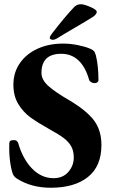

<svg xmlns="http://www.w3.org/2000/svg" viewBox="-20 -869 534 903"><path d="M22 0ZM61 -28Q45 -38 40 -52Q31 -78 26.5 -117Q22 -156 24 -197Q24 -210 44 -210Q53 -210 57 -207.5Q61 -205 65 -198Q87 -121 131 -76Q175 -31 232 -31Q276 -31 301.5 -60.5Q327 -90 327 -128Q327 -159 315 -180.5Q303 -202 280 -219.5Q257 -237 213 -261Q156 -293 123 -317Q90 -341 66.5 -379Q43 -417 43 -471Q43 -528 73.5 -572Q104 -616 157 -640Q210 -664 276 -664Q311 -664 345.5 -657Q380 -650 404 -640Q416 -635 421.5 -629Q427 -623 431 -608Q443 -560 443 -491Q443 -486 438 -482Q433 -478 425 -478Q416 -478 408.5 -482.5Q401 -487 399 -494Q382 -554 349 -585Q316 -616 268 -616Q175 -616 175 -526Q175 -494 207 -465Q239 -436 310 -395Q391 -346 424 -300Q457 -254 457 -187Q457 -87 393.5 -36.5Q330 14 219 14Q128 14 61 -28ZM214 -691Q214 -698 225 -712Q285 -790 330 -837Q343 -850 364 -849Q381 -847 409 -834.5Q437 -822 435 -811Q432 -799 416 -789Q388 -771 326 -735Q274 -705 251 -690Q243 -685 236 -683Q229 -681 226 -682Q214 -684 214 -691Z"/></svg>

Font: EB Garamond
Style: Bold
Weight: 700
Designer: Georg Duffner and Octavio Pardo
Foundry: Georg Duffner
Version: Version 1.000; ttfautohint (v1.6)